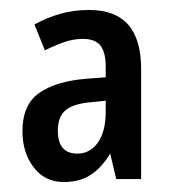

<svg xmlns="http://www.w3.org/2000/svg" viewBox="-20 -742 350 385"><path d="M159 -722Q263 -722 263 -604V-383H213L201 -434Q184 -406 162 -391.5Q140 -377 108 -377Q70 -377 47.5 -406.5Q25 -436 25 -479Q25 -532 58.5 -555.5Q92 -579 152 -584L192 -587V-608Q192 -637 181.5 -650.5Q171 -664 146 -664Q127 -664 108.5 -657.5Q90 -651 70 -641L49 -693Q75 -707 101.5 -714.5Q128 -722 159 -722ZM162 -537Q127 -534 111.5 -521Q96 -508 96 -480Q96 -434 135 -434Q161 -434 176.5 -456.5Q192 -479 192 -518V-540Z"/></svg>

Font: Noto Sans Georgian ExtraCondensed Medium
Style: Regular
Weight: 500
Width: 2
Designer: Monotype Design Team, Akaki Razmadze
Foundry: Google LLC
Version: Version 2.005; ttfautohint (v1.8.4.7-5d5b)